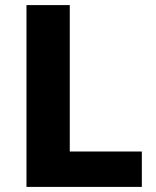

<svg xmlns="http://www.w3.org/2000/svg" viewBox="-20 -734 613 754"><path d="M84 0H537V-139H254V-714H84Z"/></svg>

Font: Noto Sans Ethiopic ExtraBold
Style: Regular
Weight: 800
Designer: Monotype Design Team
Foundry: Monotype Imaging Inc.
Version: Version 2.102